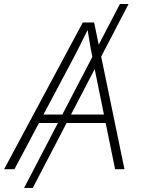

<svg xmlns="http://www.w3.org/2000/svg" viewBox="-36 -839 712 952"><path d="M601.6 -819.3 126.5 92.8H83.5L558.6 -819.3ZM-15.6 0 374.5 -727.5H430.7L581.1 0H534.7L428.7 -519.5Q421.4 -557.1 412.8 -604Q404.3 -650.9 395.5 -708H407.2Q379.9 -652.3 356.4 -605.7Q333 -559.1 311.5 -519.5L35.6 0ZM138.2 -229 145 -271H510.3L503.4 -229Z"/></svg>

Font: Inter ExtraLight
Style: Italic
Weight: 250
Italic angle: -9.3988°
Designer: Rasmus Andersson
Foundry: rsms
Version: Version 4.001;git-66647c0bb